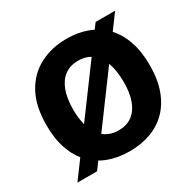

<svg xmlns="http://www.w3.org/2000/svg" viewBox="-151 -842 1039 1023"><g transform="rotate(-30 368.0 -330.5)"><path d="M45 16 557 -677H677L166 16ZM371 11Q299 11 241 -11Q183 -33 141.5 -76Q100 -119 77.5 -182.5Q55 -246 55 -330Q55 -448 97 -524.5Q139 -601 212 -639Q285 -677 377 -677Q448 -677 506 -655Q564 -633 605.5 -590Q647 -547 669.5 -482.5Q692 -418 692 -334Q692 -247 668.5 -182.5Q645 -118 602.5 -75Q560 -32 501 -10.5Q442 11 371 11ZM376 -115Q425 -115 458.5 -139.5Q492 -164 509.5 -210.5Q527 -257 527 -324Q527 -395 509 -444.5Q491 -494 456.5 -519.5Q422 -545 372 -545Q324 -545 290 -520.5Q256 -496 238 -448.5Q220 -401 220 -332Q220 -280 230.5 -239.5Q241 -199 260.5 -171.5Q280 -144 309.5 -129.5Q339 -115 376 -115Z"/></g></svg>

Font: Bricolage Grotesque 96pt ExtraBold ExtraBold
Style: Regular
Weight: 800
Version: Version 1.001;gftools[0.9.33.dev8+g029e19f]